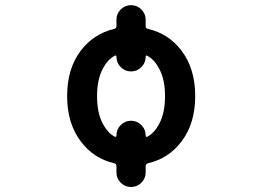

<svg xmlns="http://www.w3.org/2000/svg" viewBox="-20 -666 1040 764"><path d="M443.4 20.5V-4.9Q443.4 -14.6 433.6 -16.6Q353.5 -35.2 302.7 -101.6Q247.1 -173.8 247.1 -283.7Q247.1 -393.6 301.8 -464.8Q352.5 -531.2 433.6 -550.8Q443.4 -552.7 443.4 -562.5V-587.9Q443.4 -611.3 460.4 -628.4Q477.5 -645.5 501.5 -645.5Q525.4 -645.5 542.5 -628.4Q559.6 -611.3 559.6 -587.9V-562.5Q559.6 -552.7 569.3 -550.8Q650.4 -532.2 701.2 -465.8Q756.8 -393.6 756.8 -283.7Q756.8 -173.8 701.2 -101.6Q650.4 -35.2 569.3 -16.6Q559.6 -14.6 559.6 -4.9V20.5Q559.6 43.9 542.5 61Q525.4 78.1 501.5 78.1Q477.5 78.1 460.4 61Q443.4 43.9 443.4 20.5ZM559.6 -127V-126Q559.6 -123 561.5 -122.1Q563.5 -121.1 564.5 -121.1Q565.4 -121.1 566.4 -122.1Q593.8 -136.7 612.3 -170.9Q636.7 -214.8 636.7 -283.2Q636.7 -351.6 612.3 -394.5Q593.8 -429.7 565.4 -444.3Q564.5 -445.3 563.5 -445.3Q562.5 -445.3 561.5 -444.3Q559.6 -443.4 559.6 -440.4Q559.6 -416 542.5 -398.9Q525.4 -381.8 501.5 -381.8Q477.5 -381.8 460.4 -398.9Q443.4 -416 443.4 -440.4Q443.4 -443.4 441.4 -444.3Q440.4 -445.3 439 -445.3Q437.5 -445.3 436.5 -444.3Q409.2 -429.7 390.6 -395.5Q366.2 -351.6 366.2 -283.2Q366.2 -214.8 390.6 -170.9Q409.2 -136.7 436.5 -122.1Q437.5 -121.1 439 -121.1Q440.4 -121.1 441.4 -122.1Q443.4 -123 443.4 -126V-127Q443.4 -151.4 460.4 -168.5Q477.5 -185.5 501.5 -185.5Q525.4 -185.5 542.5 -168.5Q559.6 -151.4 559.6 -127Z"/></svg>

Font: Rounded-X Mgen+ 1m medium
Style: Regular
Weight: 500
Designer: [Source Han Sans]
Ryoko NISHIZUKA  (kana & ideographs); Paul D. Hunt (Latin, Greek & Cyrillic); Wenlong ZHANG  (bopomofo
Version: Version 1.059.20150602